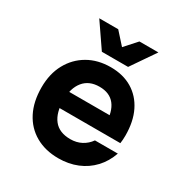

<svg xmlns="http://www.w3.org/2000/svg" viewBox="-197 -1017 1144 1192"><g transform="rotate(30 375.0 -421.0)"><path d="M207 -372H584L534 -311Q534 -400 497 -447Q460 -494 387 -494Q313 -494 273 -445Q233 -396 233 -311Q233 -220 272 -170.5Q311 -121 391 -121Q435 -121 470 -139.5Q505 -158 528 -191H692Q669 -125 625 -78Q581 -31 520 -6Q459 19 386 19Q292 19 222 -21Q152 -61 114 -135Q76 -209 76 -311Q76 -408 115.5 -480.5Q155 -553 225 -593.5Q295 -634 387 -634Q476 -634 541 -595Q606 -556 641.5 -484Q677 -412 677 -311Q677 -297 676 -282Q675 -267 673 -255H207ZM596 -861 478 -689H290L172 -861H308L433 -722H335L460 -861Z"/></g></svg>

Font: Martian Mono SemiExpanded
Style: Bold
Weight: 700
Width: 6
Designer: Roman Shamin
Foundry: Evil Martians
Version: Version 1.000